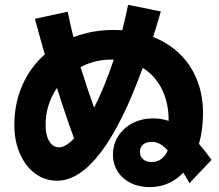

<svg xmlns="http://www.w3.org/2000/svg" viewBox="-20 -766 904 791"><path d="M445.3 -128.9Q445.3 -170.9 467 -205.1Q488.8 -239.3 526.6 -258.8Q564.5 -278.3 611.3 -278.3Q644 -278.3 674.8 -268.1V-269.5Q674.8 -343.3 646.7 -399.2Q618.7 -455.1 567.9 -486.3Q484.4 -255.9 395.5 -138.7Q306.6 -21.5 214.8 -21.5Q164.6 -21.5 124.5 -51.3Q84.5 -81.1 61.8 -133.5Q39.1 -186 39.1 -251Q39.1 -339.4 71.8 -414.1Q104.5 -488.8 164.6 -542Q148.4 -596.7 124 -688.5L258.8 -717.8Q271 -658.7 282.7 -612.8Q358.9 -642.6 449.2 -642.6Q461.4 -642.6 483.9 -641.6Q498.5 -699.2 507.8 -746.1L642.6 -718.8Q628.4 -669.4 610.8 -613.8Q674.8 -588.4 720.9 -543.5Q767.1 -498.5 791.7 -436.5Q816.4 -374.5 816.4 -299.8Q816.4 -232.4 799.8 -173.3Q823.2 -146.5 851.6 -107.4L760.7 -11.7L735.4 -54.7Q708 -25.9 672.9 -10.5Q637.7 4.9 596.7 4.9Q552.7 4.9 518.3 -12.2Q483.9 -29.3 464.6 -59.8Q445.3 -90.3 445.3 -128.9ZM222.7 -159.2Q251 -159.2 285.2 -195.8Q249 -294.4 214.8 -403.8Q191.9 -370.6 179.7 -331.5Q167.5 -292.5 168 -251Q167.5 -210 182.6 -184.6Q197.8 -159.2 222.7 -159.2ZM367.7 -322.3Q409.7 -404.3 448.7 -520.5H437.5Q371.1 -520.5 312 -489.7Q339.8 -399.4 367.7 -322.3ZM604.5 -98.6Q649.9 -98.6 670.9 -146Q653.8 -165 638.2 -173.3Q622.6 -181.6 605.5 -181.6Q583 -181.6 569.8 -170.7Q556.6 -159.7 556.6 -140.6Q556.6 -121.1 569.6 -109.9Q582.5 -98.6 604.5 -98.6Z"/></svg>

Font: Pretendard GOV ExtraBold
Style: Regular
Weight: 800
Designer: Base glyphs from Inter by Rasmus Andersson; Hangeul glyphs from Noto Sans CJK(Source Han Sans) by Jang Soo-young and Kan
Foundry: Kil Hyung-jin
Version: Version 1.309